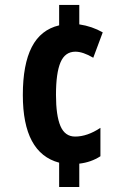

<svg xmlns="http://www.w3.org/2000/svg" viewBox="-20 -742 503 772"><path d="M383.8 -113.8Q346.2 -89.4 298.8 -84V9.8H217.8V-87.9Q71.8 -126.5 71.8 -359.9Q71.8 -482.9 107.7 -552.7Q143.6 -622.6 217.8 -640.1V-722.2H298.8V-644Q350.6 -636.2 393.1 -611.8L355 -509.8Q313.5 -534.2 283.2 -534.2Q241.7 -534.2 223.4 -491.5Q205.1 -448.7 205.1 -360.8Q205.1 -277.3 223.1 -235.1Q241.2 -192.9 282.2 -192.9Q331.1 -192.9 383.8 -228Z"/></svg>

Font: TypoPRO Open Sans Condensed
Style: Bold
Weight: 700
Width: 3
Foundry: Ascender Corporation
Version: Version 1.11